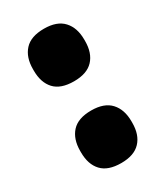

<svg xmlns="http://www.w3.org/2000/svg" viewBox="-134 -537 525 611"><g transform="rotate(-30 129.0 -231.0)"><path d="M129.5 15Q81 15 58 -9.8Q35 -34.5 35 -78.5V-84Q35 -127.5 58 -152.8Q81 -178 129.5 -178Q177 -178 200.2 -152.8Q223.5 -127.5 223.5 -84V-78.5Q223.5 -34.5 200.2 -9.8Q177 15 129.5 15ZM129.5 -285.5Q81 -285.5 58 -310.2Q35 -335 35 -379V-384.5Q35 -428 58 -453.2Q81 -478.5 129.5 -478.5Q177 -478.5 200.2 -453.2Q223.5 -428 223.5 -384.5V-379Q223.5 -335 200.2 -310.2Q177 -285.5 129.5 -285.5Z"/></g></svg>

Font: Anek Kannada ExtraBold
Style: Regular
Weight: 800
Version: Version 1.003